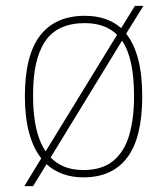

<svg xmlns="http://www.w3.org/2000/svg" viewBox="-20 -596 571 656"><path d="M121 -55Q94 -89 79.5 -142Q65 -195 65 -267Q65 -407 117 -474.5Q169 -542 270 -542Q346 -542 394 -500L441 -576H470L411 -481Q438 -447 452 -394Q466 -341 466 -267Q466 -126 415 -58Q364 10 265 10Q227 10 195 -1.5Q163 -13 139 -35L93 40H63ZM265 -15Q329 -15 367 -46.5Q405 -78 421.5 -134.5Q438 -191 438 -267Q438 -332 428 -379Q418 -426 397 -457L153 -58Q173 -37 201 -26Q229 -15 265 -15ZM380 -477Q360 -497 332.5 -507Q305 -517 270 -517Q176 -517 134 -454.5Q92 -392 93 -267Q93 -206 103.5 -158.5Q114 -111 136 -79Z"/></svg>

Font: Noto Serif Bengali Thin
Style: Regular
Weight: 250
Version: Version 2.003